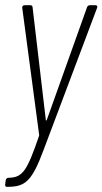

<svg xmlns="http://www.w3.org/2000/svg" viewBox="-23 -522 396 742"><path d="M2 200H6C74 200 100 180 146 56L352 -491C355 -498 352 -502 345 -502H325C319 -502 314 -498 313 -493L158 -59C156 -55 154 -55 154 -59L103 -493C103 -499 99 -502 94 -502H73C66 -502 62 -498 63 -491L128 -3C128 -1 129 1 128 3C82 136 66 164 11 165H10C4 165 0 169 -1 175L-3 190C-4 196 -1 200 2 200Z"/></svg>

Font: Barlow Condensed ExtraLight
Style: Italic
Weight: 275
Width: 3
Italic angle: -7°
Designer: Jeremy Tribby
Foundry: Tribby Type
Version: Version 1.422;hotconv 1.0.109;makeotfexe 2.5.65596